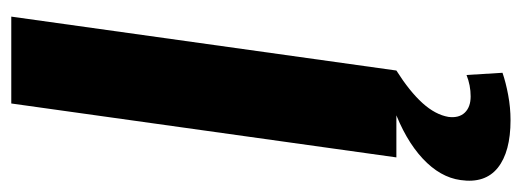

<svg xmlns="http://www.w3.org/2000/svg" viewBox="-330 -420 948 349"><g transform="rotate(-90 144.5 -246.0)"><path d="M288.3 -700 190.3 0H32.4L130.4 -700ZM100 207.5Q42.6 207.5 13.6 184.4Q-15.3 161.3 -8.8 116.7Q-3.8 79.6 30.3 47.8Q64.5 16 121.8 -5L190.3 0Q152.4 24 131.2 47.4Q110 70.9 106 94.7Q103.6 113.6 113.7 124.3Q123.9 135 143.3 135Q163.3 135 182.2 127.5L186.2 192.9Q168.5 199 145.9 203.2Q123.2 207.5 100 207.5Z"/></g></svg>

Font: Pathway Extreme 8pt Thin
Style: Italic
Weight: 100
Italic angle: -8°
Designer: Eduardo Rodriguez Tunni
Foundry: Eduardo Rodriguez Tunni
Version: Version 1.000